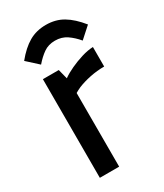

<svg xmlns="http://www.w3.org/2000/svg" viewBox="-174 -750 699 819"><g transform="rotate(-30 175.5 -340.0)"><path d="M67.4 0V-485.8H145.5L157.7 -438Q177.2 -452.1 205.6 -465.3Q233.9 -478.5 264.4 -487.8Q294.9 -497.1 320.8 -498V-401.9Q285.2 -401.9 250.7 -394.8Q216.3 -387.7 189 -376.5Q173.8 -369.6 162.6 -362.8V0ZM91.8 -543.5 37.1 -593.3Q73.2 -637.7 109.9 -658.9Q146.5 -680.2 193.8 -680.2Q241.2 -680.2 277.8 -658.4Q314.5 -636.7 350.6 -591.8L296.9 -543.5Q275.9 -568.8 251.2 -585.7Q226.6 -602.5 193.8 -602.5Q161.1 -602.5 137.5 -585.9Q113.8 -569.3 91.8 -543.5Z"/></g></svg>

Font: Anaheim SemiBold
Style: Regular
Weight: 600
Version: Version 2.001